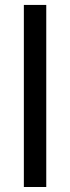

<svg xmlns="http://www.w3.org/2000/svg" viewBox="-20 -747 280 767"><path d="M164.8 -727.3H75.3V0H164.8Z"/></svg>

Font: Margiela Sans Text
Style: Regular
Weight: 400
Designer: Stefan Endress, Andreas Faust
Version: Version 1.100;FEAKit 1.0